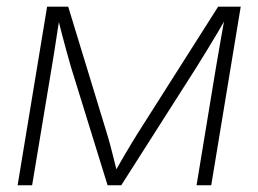

<svg xmlns="http://www.w3.org/2000/svg" viewBox="-20 -549 766 569"><path d="M32.2 0 119.6 -529.3H182.1L296.9 -153.3Q301.8 -137.7 305.9 -122.3Q310.1 -106.9 313.7 -92Q317.4 -77.1 321 -63Q324.7 -48.8 328.1 -34.2H317.4Q325.7 -48.8 334 -63.2Q342.3 -77.6 350.8 -92.3Q359.4 -106.9 368.7 -122.3Q377.9 -137.7 387.7 -153.3L626.5 -529.3H693.4L606 0H562.5L620.1 -349.6Q623.5 -370.1 627 -389.4Q630.4 -408.7 633.5 -427.2Q636.7 -445.8 640.1 -464.6Q643.6 -483.4 647 -502H653.8Q639.2 -476.1 624.5 -451.7Q609.9 -427.2 594.7 -402.3Q579.6 -377.4 562.5 -350.1L339.4 0H298.8L190.4 -350.1Q182.6 -377.4 175.8 -402.1Q168.9 -426.8 162.6 -451.4Q156.2 -476.1 149.9 -502H157.7Q154.3 -482.9 151.4 -464.4Q148.4 -445.8 145.8 -427.5Q143.1 -409.2 139.9 -389.6Q136.7 -370.1 133.3 -349.6L75.2 0Z"/></svg>

Font: Inter 24pt ExtraLight
Style: Italic
Weight: 250
Italic angle: -9.3988°
Version: Version 4.001;git-66647c0bb